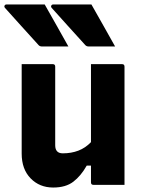

<svg xmlns="http://www.w3.org/2000/svg" viewBox="-27 -827 647 859"><path d="M173 -807Q200 -759 226.5 -712.5Q253 -666 279 -619H161Q150 -619 144 -627Q100 -676 66.5 -712.5Q33 -749 -5 -792Q-9 -797 -6.5 -802Q-4 -807 2 -807ZM382 -807Q409 -759 435.5 -712.5Q462 -666 488 -619H370Q359 -619 353 -627Q309 -676 275.5 -712.5Q242 -749 204 -792Q200 -797 202.5 -802Q205 -807 211 -807ZM209 -540Q220 -540 220 -529V-177Q220 -141 254 -141Q292 -141 323.5 -153Q355 -165 380 -191V-540H519Q530 -540 530 -529V0H391Q380 0 380 -11V-86H361Q335 -40 301 -14Q267 12 211 12Q150 12 110 -29Q70 -70 70 -140V-540Z"/></svg>

Font: Recursive Mn Lnr St XBd
Style: Regular
Weight: 800
Monospace: yes
Version: Version 1.079;hotconv 1.0.112;makeotfexe 2.5.65598; ttfautoh